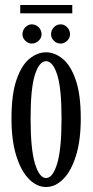

<svg xmlns="http://www.w3.org/2000/svg" viewBox="-20 -738 372 769"><path d="M164.5 11Q127.5 11 96 -20.8Q64.5 -52.5 45.2 -114Q26 -175.5 26 -263.5Q26 -360 46 -418.2Q66 -476.5 97.8 -502.5Q129.5 -528.5 164.5 -528.5Q199 -528.5 231 -502.5Q263 -476.5 283.2 -418.2Q303.5 -360 303.5 -263.5Q303.5 -175.5 284.2 -114Q265 -52.5 233.2 -20.8Q201.5 11 164.5 11ZM164.5 -25Q191.5 -25 209 -82.8Q226.5 -140.5 226.5 -263.5Q226.5 -385 209 -439Q191.5 -493 164.5 -493Q137.5 -493 120 -439Q102.5 -385 102.5 -263.5Q102.5 -140.5 120 -82.8Q137.5 -25 164.5 -25ZM223 -563.5Q207 -563.5 195.8 -574.8Q184.5 -586 184.5 -600.5Q184.5 -617 195.8 -628.8Q207 -640.5 223 -640.5Q237.5 -640.5 249 -628.8Q260.5 -617 260.5 -600.5Q260.5 -586 249 -574.8Q237.5 -563.5 223 -563.5ZM107.5 -563.5Q93 -563.5 81.5 -574.8Q70 -586 70 -600.5Q70 -617 81.5 -628.8Q93 -640.5 107.5 -640.5Q123 -640.5 134.8 -628.8Q146.5 -617 146.5 -600.5Q146.5 -586 134.8 -574.8Q123 -563.5 107.5 -563.5ZM61 -684.5V-718H269.5V-684.5Z"/></svg>

Font: Imbue 10pt
Style: Regular
Weight: 400
Designer: Tyler Finck
Foundry: Etcetera Type Company
Version: Version 1.102; ttfautohint (v1.8.3)